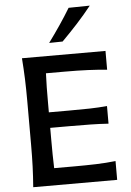

<svg xmlns="http://www.w3.org/2000/svg" viewBox="-66 -1090 773 1137"><g transform="rotate(-5 320.5 -521.0)"><path d="M84.5 0Q89.4 -63 91.6 -121.8Q93.8 -180.7 93.8 -252.4V-510.7Q93.8 -583.5 91.6 -643.1Q89.4 -702.6 84.5 -766.6H581.1V-654.8Q528.3 -660.2 468.8 -662.8Q409.2 -665.5 327.6 -665.5H218.3Q216.3 -623.5 215.8 -581.5Q215.3 -539.6 215.3 -491.7V-433.6H333.5Q406.7 -433.6 459.5 -434.8Q512.2 -436 561.5 -440.9V-335.9Q509.3 -339.4 456.8 -340.3Q404.3 -341.3 333 -341.3H215.3V-271.5Q215.3 -224.6 215.8 -183.6Q216.3 -142.6 217.8 -101.6H336.9Q405.3 -101.6 466.3 -103.5Q527.3 -105.5 583.5 -111.8V0ZM252.9 -842.8Q289.1 -892.1 322.5 -941.4Q356 -990.7 385.7 -1040L511.7 -1042Q471.7 -991.7 426.5 -942.1Q381.3 -892.6 333 -844.2Z"/></g></svg>

Font: Pinar DS4-Medium
Style: Regular
Weight: 500
Designer: Amin Abedi
Version: Version 2.000